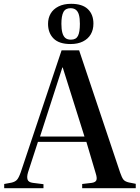

<svg xmlns="http://www.w3.org/2000/svg" viewBox="-20 -987 734 1007"><path d="M2 0V-22L40 -29Q58 -33 68 -43Q78 -53 89 -84L303 -723H395L610 -82Q619 -56 627 -45.5Q635 -35 656 -30L692 -23V0H411V-22L462 -28Q481 -31 485.5 -42Q490 -53 482 -78L433 -243H179L127 -83Q120 -60 124.5 -45.5Q129 -31 152 -28L208 -21V0ZM190 -271H423L309 -633H307ZM350 -756Q290 -756 261 -785Q232 -814 232 -862Q232 -892 245.5 -915.5Q259 -939 286.5 -953Q314 -967 353 -967Q412 -967 441 -939Q470 -911 470 -863Q470 -831 456 -807Q442 -783 415 -769.5Q388 -756 350 -756ZM352 -779Q379 -779 389 -799Q399 -819 399 -862Q399 -891 394 -909Q389 -927 378 -935.5Q367 -944 350 -944Q323 -944 312.5 -923.5Q302 -903 302 -862Q302 -834 307 -815.5Q312 -797 322.5 -788Q333 -779 352 -779Z"/></svg>

Font: Literata 60pt Medium
Style: Regular
Weight: 500
Designer: Latin by Veronika Burian and Jose Scaglione. Greek by Irene Vlachou. Cyrillic by Vera Evstafieva.
Foundry: TypeTogether
Version: Version 3.103;gftools[0.9.29]